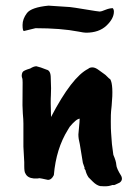

<svg xmlns="http://www.w3.org/2000/svg" viewBox="-20 -632 484 681"><path d="M152 -612Q152 -612 228 -607Q239 -606 284 -598.5Q329 -591 334 -591Q339 -591 353.5 -597Q368 -603 380 -603Q384 -598 384 -591Q384 -566 357.5 -541Q331 -516 285 -516Q278 -516 258 -520Q196 -532 106 -532L65 -522Q60 -522 60 -543.5Q60 -565 75.5 -585.5Q91 -606 152 -612ZM280 -37 274 -54 263 -121Q258 -140 258 -155L262 -199Q262 -210 263 -211Q251 -211 227 -182Q225 -179 221 -172Q179 -105 171 -11Q163 6 150 6Q123 0 120 0L113 1H100Q77 -1 70 -17Q66 -22 66 -43V-57L63 -112V-194Q63 -208 61 -229Q59 -252 60 -301.5Q61 -351 59 -354.5Q57 -358 57 -364Q57 -370 60 -376Q63 -382 87 -389Q100 -397 109 -397Q123 -394 145 -385Q160 -382 160 -356Q162 -313 160.5 -294Q159 -275 161 -217Q235 -359 293 -388Q298 -393 308 -393Q318 -393 331 -383Q344 -373 349 -370Q354 -367 360.5 -360Q367 -353 371 -351Q383 -331 376 -257Q375 -246 374 -237.5Q373 -229 373 -201Q373 -173 374 -162Q377 -127 377 -121L382 -83Q392 -60 392.5 -47.5Q393 -35 410 -8Q417 7 404 16Q384 26 382.5 24.5Q381 23 371 26.5Q361 30 335 28Q322 25 309 12L294 -3Q286 -15 283 -29Q278 -34 280 -37Z"/></svg>

Font: Caveat Brush
Style: Regular
Weight: 400
Designer: Pablo Impallari
Foundry: Creative Lab NY
Version: Version 1.096; ttfautohint (v1.3)